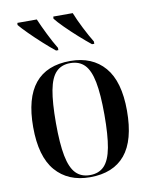

<svg xmlns="http://www.w3.org/2000/svg" viewBox="-86 -831 719 905"><g transform="rotate(-10 273.0 -378.0)"><path d="M272 10Q167 10 107.5 -59Q48 -128 48 -269Q48 -546 274 -546Q379 -546 438 -477.5Q497 -409 497 -269Q497 -127 440 -58.5Q383 10 272 10ZM273 0Q316 0 341.5 -26.5Q367 -53 378 -112Q389 -171 389 -269Q389 -367 377.5 -425.5Q366 -484 340.5 -510Q315 -536 272 -536Q230 -536 204.5 -510Q179 -484 168 -425.5Q157 -367 157 -269Q157 -171 168.5 -112Q180 -53 205.5 -26.5Q231 0 273 0ZM217 -606Q192 -626 160.5 -654.5Q129 -683 101 -711Q73 -739 59 -756L60 -766H153Q167 -733 188 -690.5Q209 -648 228 -617V-606ZM389 -606Q364 -626 332 -654.5Q300 -683 272 -711Q244 -739 231 -756L232 -766H325Q338 -733 359.5 -690.5Q381 -648 400 -617V-606Z"/></g></svg>

Font: Noto Serif Display SemiCondensed Medium
Style: Regular
Weight: 500
Width: 4
Designer: Monotype Design Team
Foundry: Monotype Imaging Inc.
Version: Version 2.009